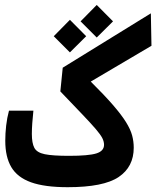

<svg xmlns="http://www.w3.org/2000/svg" viewBox="-20 -759 638 783"><path d="M255.9 4.4Q162.1 4.4 106.4 -15.6Q50.8 -35.6 26.1 -77.4Q1.5 -119.1 1.5 -184.6Q1.5 -214.8 5.1 -246.8Q8.8 -278.8 16.6 -307.6H116.2Q113.3 -280.8 111.6 -256.6Q109.9 -232.4 109.9 -212.9Q109.9 -175.3 120.1 -156Q130.4 -136.7 162.6 -130.1Q194.8 -123.5 261.2 -123.5Q341.3 -123.5 372.8 -133.3Q404.3 -143.1 404.3 -168.5Q404.3 -182.1 397 -196.3Q389.6 -210.4 370.6 -232.7Q351.6 -254.9 316.7 -291.5Q281.7 -328.1 226.1 -386.2L235.8 -482.9L595.2 -704.6L597.7 -572.3L350.1 -426.3Q406.2 -370.6 440.7 -330.8Q475.1 -291 493.7 -261.2Q512.2 -231.4 518.8 -206.8Q525.4 -182.1 525.4 -156.7Q525.4 -78.6 463.9 -37.1Q402.3 4.4 255.9 4.4ZM265.1 -545.4 199.2 -611.3 265.1 -678.2 331.5 -611.3ZM374.5 -606 308.6 -671.9 374.5 -738.8 440.9 -671.9Z"/></svg>

Font: Cascadia Mono PL SemiBold
Style: Regular
Weight: 600
Monospace: yes
Designer: Aaron Bell
Foundry: Saja Typeworks
Version: Version 2404.023; ttfautohint (v1.8.4)